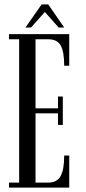

<svg xmlns="http://www.w3.org/2000/svg" viewBox="-20 -856 393 876"><path d="M96.2 -730.5 169.9 -835.9H200.2L272.9 -730.5H247.6L184.6 -801.3L121.6 -730.5ZM21 0V-22.9H67.4V-676.8H21V-700.2H295.9V-556.2H272.9Q272.9 -619.6 257.1 -648.2Q241.2 -676.8 200.2 -676.8H142.1V-361.8H244.6V-415.5H266.6V-286.1H244.6V-338.9H142.1V-22.9H200.7Q240.2 -22.9 256.6 -52.7Q272.9 -82.5 272.9 -146.5H295.9V0Z"/></svg>

Font: Imbue
Style: Regular
Weight: 400
Designer: Tyler Finck
Foundry: Etcetera Type Company
Version: Version 0.910